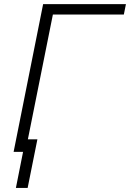

<svg xmlns="http://www.w3.org/2000/svg" viewBox="-20 -731 626 924"><path d="M102 0H45.5L187.5 -711H586L576 -661H234.5ZM113 173.5H56.5L103 -60.5H160Z"/></svg>

Font: Roberto Sans Light
Style: Italic
Weight: 300
Italic angle: -11°
Designer: Google
Version: Version 1.00;June 11, 2020;FontCreator 12.0.0.2522 64-bit; t